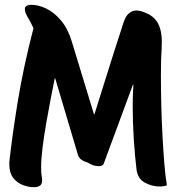

<svg xmlns="http://www.w3.org/2000/svg" viewBox="-20 -766 777 803"><path d="M122 17Q101 17 77 8.5Q53 0 36 -21Q19 -42 19 -80Q19 -84 19 -88.5Q19 -93 20 -97Q31 -198 54 -340Q77 -482 120 -648Q110 -671 97 -692Q84 -713 84 -728Q84 -738 92 -742Q100 -746 109 -746Q141 -746 174 -730Q207 -714 235.5 -680Q264 -646 280 -593L373 -288H375Q397 -358 416 -419Q435 -480 454.5 -541Q474 -602 496 -670Q505 -698 519 -710Q533 -722 551 -722Q568 -722 592 -711Q630 -695 645 -659.5Q660 -624 656 -564Q653 -525 653 -450Q653 -395 654.5 -329.5Q656 -264 659.5 -199Q663 -134 667.5 -79.5Q672 -25 678 9Q666 14 647 14Q616 14 586 -2Q556 -18 551 -57Q544 -114 539.5 -184.5Q535 -255 535 -322Q535 -370 538 -412H536L414 -82Q410 -71 393 -71Q370 -71 347 -86Q312 -96 306 -118L211 -438H209Q201 -399 191.5 -350Q182 -301 173 -249Q164 -197 158 -149Q152 -101 152 -65Q152 -41 155 -24Q156 -20 156 -17Q156 -14 156 -11Q156 5 146 11Q136 17 122 17Z"/></svg>

Font: Protest Riot
Style: Regular
Weight: 400
Designer: Octavio Pardo
Foundry: Ashler Design
Version: Version 2.005; ttfautohint (v1.8.4.7-5d5b)